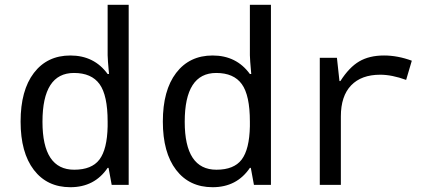

<svg xmlns="http://www.w3.org/2000/svg" viewBox="-20 -780 1840 810"><path d="M438 -71.8H434.1Q378.9 9.8 276.9 9.8Q178.7 9.8 122.8 -63.2Q66.9 -136.2 66.9 -267.1Q66.9 -398.9 123 -472.4Q179.2 -545.9 276.9 -545.9Q377.4 -545.9 434.1 -467.8H439.9Q434.1 -530.8 434.1 -546.9V-759.8H522.9V0H451.2ZM434.1 -247.1V-267.1Q434.1 -377.9 400.1 -425Q366.2 -472.2 292 -472.2Q159.2 -472.2 159.2 -266.1Q159.2 -64 293 -64Q367.2 -64 399.7 -107.2Q432.1 -150.4 434.1 -247.1Z M1038.1 -71.8H1034.2Q979 9.8 877 9.8Q778.8 9.8 722.9 -63.2Q667 -136.2 667 -267.1Q667 -398.9 723.1 -472.4Q779.3 -545.9 877 -545.9Q977.5 -545.9 1034.2 -467.8H1040Q1034.2 -530.8 1034.2 -546.9V-759.8H1123V0H1051.3ZM1034.2 -247.1V-267.1Q1034.2 -377.9 1000.2 -425Q966.3 -472.2 892.1 -472.2Q759.3 -472.2 759.3 -266.1Q759.3 -64 893.1 -64Q967.3 -64 999.8 -107.2Q1032.2 -150.4 1034.2 -247.1Z M1717.3 -523.9 1693.4 -442.9Q1633.3 -464.8 1584 -464.8Q1504.4 -464.8 1461.2 -419.7Q1418 -374.5 1418 -289.1V0H1329.1V-536.1H1401.4L1412.1 -438H1416Q1453.1 -496.1 1495.6 -521Q1538.1 -545.9 1600.1 -545.9Q1657.7 -545.9 1717.3 -523.9Z"/></svg>

Font: TypoPRO Noto Mono
Style: Regular
Weight: 400
Designer: Monotype Design Team
Foundry: Monotype Imaging Inc.
Version: Version 1.00